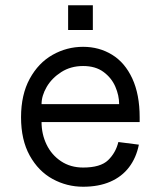

<svg xmlns="http://www.w3.org/2000/svg" viewBox="-20 -694 611 730"><path d="M60 -248Q60 -334 93 -394.5Q126 -455 180 -485.5Q234 -516 296 -516Q357 -516 406 -486Q455 -456 483 -395.5Q511 -335 511 -248V-230H138Q138 -184 157 -144.5Q176 -105 212 -81Q248 -57 296 -57Q362 -57 391 -85Q420 -113 430 -154L508 -144Q498 -94 470.5 -58Q443 -22 399 -3Q355 16 296 16Q234 16 180 -13.5Q126 -43 93 -102.5Q60 -162 60 -248ZM296 -443Q249 -443 213 -420Q177 -397 157.5 -363.5Q138 -330 138 -298H433Q433 -331 418.5 -364.5Q404 -398 373.5 -420.5Q343 -443 296 -443ZM239 -674H333V-580H239Z"/></svg>

Font: Uncut Sans VF
Style: Regular
Weight: 400
Designer: Kasper Nordkvist
Foundry: Uncut Type
Version: Version 1.100;FEAKit 1.0